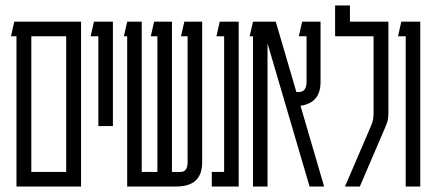

<svg xmlns="http://www.w3.org/2000/svg" viewBox="-20 -679 1570 699"><path d="M32 -600H275V0H40V-547H20ZM94 -53H221V-547H94Z M338 -220V-547H310L322 -600H391V-220Z M496 -600V-53H553V-547H529L541 -600H606V-53H637Q663 -53 663 -88V-547H639L651 -600H716V-88Q716 0 622 0H443V-547H431L443 -600Z M780 -600H849V0H751V-53H796V-547H768Z M901 0V-547H889L901 -600H984L1059 -344H1068Q1096 -344 1096 -381V-547H1068L1080 -600H1147V-381Q1147 -304 1074 -294L1160 0H1107L954 -521V0Z M1236 0 1330 -219Q1336 -233 1338 -243Q1340 -253 1340 -267V-547H1200V-659H1254V-600H1394V-267Q1394 -252 1392 -242.5Q1390 -233 1384 -219L1290 0Z M1510 -600V0H1457V-547H1429L1441 -600Z"/></svg>

Font: Karantina Light
Style: Regular
Weight: 300
Designer: Rony Koch
Foundry: Rony Koch
Version: Version 1.000; ttfautohint (v1.8.3)